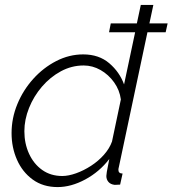

<svg xmlns="http://www.w3.org/2000/svg" viewBox="-20 -750 701 780"><path d="M214 10Q155 10 113 -20.5Q71 -51 49 -101Q27 -151 27 -209Q27 -270 50.5 -327Q74 -384 115 -429.5Q156 -475 208.5 -502Q261 -529 318 -529Q382 -529 424 -493Q466 -457 484 -407L529 -619H423L430 -655H536L552 -730H603L587 -655H661L653 -619H579L463 -72Q461 -65 461 -60Q461 -45 478 -45L468 0Q454 1 446 1Q429 -1 420.5 -11Q412 -21 412 -35Q412 -40 414 -52Q416 -64 424 -104Q384 -52 326.5 -21Q269 10 214 10ZM233 -35Q258 -35 289 -46Q320 -57 350 -76.5Q380 -96 402.5 -121.5Q425 -147 435 -175L471 -346Q466 -384 443.5 -415.5Q421 -447 388.5 -465.5Q356 -484 320 -484Q271 -484 227.5 -460.5Q184 -437 150.5 -398Q117 -359 98 -311.5Q79 -264 79 -217Q79 -167 98 -125.5Q117 -84 151.5 -59.5Q186 -35 233 -35Z"/></svg>

Font: Raleway Light
Style: Italic
Weight: 300
Italic angle: -12°
Designer: Matt McInerney, Pablo Impallari, Rodrigo Fuenzalida
Foundry: Matt McInerney, Pablo Impallari, Rodrigo Fuenzalida
Version: Version 4.026